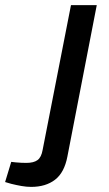

<svg xmlns="http://www.w3.org/2000/svg" viewBox="-152 -523 426 752"><path d="M-132 190 -108 111 -90 113Q-80 114 -69 114.5Q-58 115 -49 115Q-20 115 -5 104Q10 93 15 64L126 -503H227L112 90Q100 153 63.5 181Q27 209 -30 209Q-48 209 -68 205.5Q-88 202 -108 197Z"/></svg>

Font: REM
Style: Italic
Weight: 400
Italic angle: -11°
Designer: Octavio Pardo
Foundry: Ashler Design
Version: Version 1.005;gftools[0.9.28]